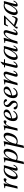

<svg xmlns="http://www.w3.org/2000/svg" viewBox="3050 -3706 898 7038"><g transform="rotate(-90 3499.0 -187.0)"><path d="M104 12 196 -397Q200 -416 200.5 -424Q201 -432 197 -438Q193 -444 181 -445L119 -450L125 -474L297 -502L302 -497L257 -331H259Q299 -411 347 -456.5Q395 -502 438 -502Q461 -502 472.5 -490.5Q484 -479 483 -458Q483 -436 468.5 -416Q454 -396 436 -396Q420 -396 400.5 -408.5Q381 -421 366 -421Q337 -421 303 -361.5Q269 -302 242 -204Q233 -172 215 -98.5Q197 -25 190 0Z M448 -107Q448 -148 461.5 -198.5Q475 -249 504 -303Q533 -357 573 -401Q613 -445 672.5 -473.5Q732 -502 800 -502Q843 -502 873 -481L878 -494H962L856 -95Q841 -40 866 -40Q885 -40 911 -75Q937 -110 956 -146L980 -132Q952 -69 909.5 -28.5Q867 12 814 12Q737 12 770 -100L804 -214H802Q673 12 544 12Q496 12 472 -22.5Q448 -57 448 -107ZM547 -110Q547 -40 591 -40Q656 -40 756 -192Q828 -300 863 -445Q839 -467 802 -467Q747 -467 696.5 -427Q646 -387 615 -329.5Q584 -272 565.5 -212.5Q547 -153 547 -110Z M1000 242 1140 -397Q1144 -414 1144.5 -422.5Q1145 -431 1141 -437.5Q1137 -444 1125 -445L1063 -450L1069 -474L1250 -502L1255 -497L1198 -286H1201Q1256 -389 1324.5 -445.5Q1393 -502 1453 -502Q1564 -502 1564 -368Q1564 -341 1555.5 -299Q1547 -257 1524 -201.5Q1501 -146 1468 -99.5Q1435 -53 1378 -20.5Q1321 12 1252 12Q1180 12 1144 -10L1089 230ZM1154 -53Q1189 -23 1242 -23Q1299 -23 1345 -65Q1391 -107 1415.5 -166.5Q1440 -226 1452.5 -279Q1465 -332 1465 -367Q1465 -450 1411 -450Q1371 -450 1321.5 -402Q1272 -354 1233 -286Q1184 -199 1154 -53Z M1590 242 1730 -397Q1734 -414 1734.5 -422.5Q1735 -431 1731 -437.5Q1727 -444 1715 -445L1653 -450L1659 -474L1840 -502L1845 -497L1788 -286H1791Q1846 -389 1914.5 -445.5Q1983 -502 2043 -502Q2154 -502 2154 -368Q2154 -341 2145.5 -299Q2137 -257 2114 -201.5Q2091 -146 2058 -99.5Q2025 -53 1968 -20.5Q1911 12 1842 12Q1770 12 1734 -10L1679 230ZM1744 -53Q1779 -23 1832 -23Q1889 -23 1935 -65Q1981 -107 2005.5 -166.5Q2030 -226 2042.5 -279Q2055 -332 2055 -367Q2055 -450 2001 -450Q1961 -450 1911.5 -402Q1862 -354 1823 -286Q1774 -199 1744 -53Z M2227 12 2319 -397Q2323 -416 2323.5 -424Q2324 -432 2320 -438Q2316 -444 2304 -445L2242 -450L2248 -474L2420 -502L2425 -497L2380 -331H2382Q2422 -411 2470 -456.5Q2518 -502 2561 -502Q2584 -502 2595.5 -490.5Q2607 -479 2606 -458Q2606 -436 2591.5 -416Q2577 -396 2559 -396Q2543 -396 2523.5 -408.5Q2504 -421 2489 -421Q2460 -421 2426 -361.5Q2392 -302 2365 -204Q2356 -172 2338 -98.5Q2320 -25 2313 0Z M2579 -152Q2579 -286 2662 -388Q2754 -502 2881 -502Q2940 -502 2972.5 -473Q3005 -444 3005 -402Q3005 -348 2963 -306Q2885 -234 2679 -192Q2678 -185 2678 -176Q2678 -37 2769 -37Q2796 -37 2820.5 -47.5Q2845 -58 2867 -77.5Q2889 -97 2902.5 -112.5Q2916 -128 2934 -151L2957 -131Q2869 12 2728 12Q2703 12 2680 5.5Q2657 -1 2632.5 -17Q2608 -33 2593.5 -67.5Q2579 -102 2579 -152ZM2681 -226Q2800 -251 2855.5 -300.5Q2911 -350 2911 -408Q2911 -434 2895 -450.5Q2879 -467 2853 -467Q2795 -467 2744.5 -393.5Q2694 -320 2681 -226Z M3006 -83Q3006 -104 3021 -120.5Q3036 -137 3058 -137Q3081 -137 3090 -107Q3102 -68 3127 -45.5Q3152 -23 3180 -23Q3212 -23 3232 -43Q3252 -63 3252 -98Q3252 -160 3183 -215Q3095 -286 3095 -355Q3095 -418 3139 -460Q3183 -502 3257 -502Q3318 -502 3351 -477Q3384 -452 3384 -424Q3384 -403 3368.5 -390.5Q3353 -378 3336 -378Q3316 -378 3308 -398Q3277 -467 3228 -467Q3201 -467 3183.5 -447Q3166 -427 3166 -402Q3166 -350 3237 -292Q3287 -251 3308 -216Q3329 -181 3329 -139Q3329 -75 3282 -31.5Q3235 12 3156 12Q3089 12 3047.5 -18Q3006 -48 3006 -83Z M3421 -152Q3421 -286 3504 -388Q3596 -502 3723 -502Q3782 -502 3814.5 -473Q3847 -444 3847 -402Q3847 -348 3805 -306Q3727 -234 3521 -192Q3520 -185 3520 -176Q3520 -37 3611 -37Q3638 -37 3662.5 -47.5Q3687 -58 3709 -77.5Q3731 -97 3744.5 -112.5Q3758 -128 3776 -151L3799 -131Q3711 12 3570 12Q3545 12 3522 5.5Q3499 -1 3474.5 -17Q3450 -33 3435.5 -67.5Q3421 -102 3421 -152ZM3523 -226Q3642 -251 3697.5 -300.5Q3753 -350 3753 -408Q3753 -434 3737 -450.5Q3721 -467 3695 -467Q3637 -467 3586.5 -393.5Q3536 -320 3523 -226Z M3892 12 3997 -397Q4005 -421 4002 -432.5Q3999 -444 3982 -445L3920 -450L3926 -474L4109 -502L4114 -497L4049 -279H4052Q4100 -372 4171.5 -437Q4243 -502 4312 -502Q4370 -502 4387 -459Q4404 -416 4383 -357L4305 -95Q4290 -40 4315 -40Q4334 -40 4360 -75Q4386 -110 4405 -146L4429 -132Q4401 -69 4359 -28.5Q4317 12 4264 12Q4225 12 4212 -16Q4199 -44 4213 -86L4299 -379Q4308 -408 4299.5 -429Q4291 -450 4266 -450Q4228 -450 4183 -408.5Q4138 -367 4105.5 -316.5Q4073 -266 4052 -218Q4021 -144 3980 0Z M4537 -86 4627 -452H4544L4555 -490H4636L4649 -539L4746 -616L4758 -609L4724 -490H4851L4840 -452H4715L4626 -88Q4614 -40 4641 -40Q4662 -40 4693 -74.5Q4724 -109 4746 -146L4768 -129Q4735 -67 4687.5 -27.5Q4640 12 4584 12Q4548 12 4536 -15.5Q4524 -43 4537 -86Z M4819 -107Q4819 -148 4832.5 -198.5Q4846 -249 4875 -303Q4904 -357 4944 -401Q4984 -445 5043.5 -473.5Q5103 -502 5171 -502Q5214 -502 5244 -481L5249 -494H5333L5227 -95Q5212 -40 5237 -40Q5256 -40 5282 -75Q5308 -110 5327 -146L5351 -132Q5323 -69 5280.5 -28.5Q5238 12 5185 12Q5108 12 5141 -100L5175 -214H5173Q5044 12 4915 12Q4867 12 4843 -22.5Q4819 -57 4819 -107ZM4918 -110Q4918 -40 4962 -40Q5027 -40 5127 -192Q5199 -300 5234 -445Q5210 -467 5173 -467Q5118 -467 5067.5 -427Q5017 -387 4986 -329.5Q4955 -272 4936.5 -212.5Q4918 -153 4918 -110Z M5412 12 5517 -397Q5525 -421 5522 -432.5Q5519 -444 5502 -445L5440 -450L5446 -474L5629 -502L5634 -497L5569 -279H5572Q5620 -372 5691.5 -437Q5763 -502 5832 -502Q5890 -502 5907 -459Q5924 -416 5903 -357L5825 -95Q5810 -40 5835 -40Q5854 -40 5880 -75Q5906 -110 5925 -146L5949 -132Q5921 -69 5879 -28.5Q5837 12 5784 12Q5745 12 5732 -16Q5719 -44 5733 -86L5819 -379Q5828 -408 5819.5 -429Q5811 -450 5786 -450Q5748 -450 5703 -408.5Q5658 -367 5625.5 -316.5Q5593 -266 5572 -218Q5541 -144 5500 0Z M5995 -72Q6017 -95 6346 -426H6170Q6153 -426 6140.5 -421.5Q6128 -417 6116 -402Q6104 -387 6097.5 -376.5Q6091 -366 6075 -337L6050 -348Q6080 -443 6117 -490H6442L6450 -476Q6327 -356 6104 -123Q6129 -120 6198 -95Q6275 -66 6311 -66Q6332 -66 6350.5 -86Q6369 -106 6378.5 -126.5Q6388 -147 6405 -188L6433 -181Q6409 -87 6382 -37.5Q6355 12 6311 12Q6265 12 6164 -28Q6140 -37 6114.5 -49.5Q6089 -62 6075 -68Q6061 -74 6054 -74Q6041 -74 6041 -56V-12Q6041 -1 6024.5 5.5Q6008 12 5994 12Q5971 12 5971 -18Q5971 -48 5995 -72Z M6466 -107Q6466 -148 6479.5 -198.5Q6493 -249 6522 -303Q6551 -357 6591 -401Q6631 -445 6690.5 -473.5Q6750 -502 6818 -502Q6861 -502 6891 -481L6896 -494H6980L6874 -95Q6859 -40 6884 -40Q6903 -40 6929 -75Q6955 -110 6974 -146L6998 -132Q6970 -69 6927.5 -28.5Q6885 12 6832 12Q6755 12 6788 -100L6822 -214H6820Q6691 12 6562 12Q6514 12 6490 -22.5Q6466 -57 6466 -107ZM6565 -110Q6565 -40 6609 -40Q6674 -40 6774 -192Q6846 -300 6881 -445Q6857 -467 6820 -467Q6765 -467 6714.5 -427Q6664 -387 6633 -329.5Q6602 -272 6583.5 -212.5Q6565 -153 6565 -110Z"/></g></svg>

Font: Heuristica
Style: Italic
Weight: 400
Italic angle: -13°
Version: Version 1.0.2